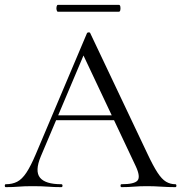

<svg xmlns="http://www.w3.org/2000/svg" viewBox="-23 -770 746 790"><path d="M194.2 -275.4 204.4 -295.4H469.2L476.2 -275.4ZM698.6 -12Q702.8 -12 702.8 -6Q702.8 0 698.6 0Q670.2 0 640.1 -2Q610 -4 582.4 -4Q550.8 -4 527.8 -2Q504.8 0 477 0Q473 0 473 -6Q473 -12 477 -12Q530 -12 542.9 -27.3Q555.8 -42.6 535.6 -86L314.2 -555L339.2 -585.8L145 -126.8Q119.6 -66 141.6 -39Q163.6 -12 229.2 -12Q234.2 -12 234.2 -6Q234.2 0 229.2 0Q199.2 0 174.2 -2Q149.2 -4 111.2 -4Q75.4 -4 53.5 -2Q31.6 0 0.8 0Q-3.2 0 -3.2 -6Q-3.2 -12 0.8 -12Q27.8 -12 47.7 -22.3Q67.6 -32.6 85.5 -59.5Q103.4 -86.4 124.4 -136L335 -633.8Q336.8 -636.8 342 -636.9Q347.2 -637 348.2 -633.8L583.8 -137Q607 -87.6 624.9 -60.1Q642.8 -32.6 660.3 -22.3Q677.8 -12 698.6 -12ZM215.2 -721.8Q211.6 -721.8 209.9 -728.9Q208.2 -736 209.9 -743Q211.6 -750 215.2 -750H466.2Q470.8 -750 472.1 -743Q473.4 -736 472.1 -728.9Q470.8 -721.8 466.2 -721.8Z"/></svg>

Font: Cormorant Infant Light
Style: Regular
Weight: 300
Designer: Christian Thalmann (Catharsis Fonts)
Foundry: Catharsis Fonts
Version: Version 4.001